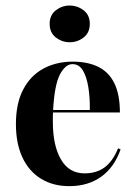

<svg xmlns="http://www.w3.org/2000/svg" viewBox="-20 -647 477 679"><path d="M225 11.3Q167.7 11.3 125 -14.9Q82.3 -41.1 59.3 -90.3Q36.3 -139.5 36.3 -208.1Q36.3 -281.5 62.1 -330.6Q87.9 -379.8 133.5 -404.4Q179 -429 237.1 -429Q289.5 -429 327 -410.9Q364.5 -392.7 384.3 -352.8Q404 -312.9 404 -249.2H127.4L125.8 -258.1H297.6Q298.4 -302.4 292.3 -339.1Q286.3 -375.8 273 -398Q259.7 -420.2 236.3 -420.2Q211.3 -420.2 191.9 -383.5Q172.6 -346.8 167.7 -256.5V-254.8Q166.9 -246 166.9 -236.3Q166.9 -226.6 166.9 -216.1Q166.9 -132.3 195.6 -83.1Q224.2 -33.9 279 -33.9Q321 -33.9 350 -55.2Q379 -76.6 397.6 -122.6L406.5 -118.5Q383.9 -54.8 337.5 -21.8Q291.1 11.3 225 11.3ZM226.6 -497.6Q199.2 -497.6 177.4 -514.5Q155.6 -531.5 155.6 -562.9Q155.6 -593.5 177.4 -610.5Q199.2 -627.4 225.8 -627.4Q254 -627.4 275.8 -610.5Q297.6 -593.5 297.6 -562.9Q297.6 -531.5 275.8 -514.5Q254 -497.6 226.6 -497.6Z"/></svg>

Font: Playfair 144pt SemiCondensed ExtraBold
Style: Regular
Weight: 800
Width: 4
Designer: Claus Eggers Sørensen
Foundry: Claus Eggers Sørensen
Version: Version 2.203